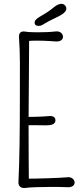

<svg xmlns="http://www.w3.org/2000/svg" viewBox="-20 -955 411 981"><path d="M77.1 -763.2C83.5 -681.2 81.5 -601.1 81.5 -452.1C81.5 -291 79.6 -124.5 74.2 -24.4C73.2 -0.5 91.3 7.3 107.4 5.4C133.8 1.5 193.4 0 246.1 0C275.9 0 304.7 0.5 324.2 1.5C349.1 3.4 361.3 -9.3 361.3 -22C361.3 -36.6 347.2 -52.2 324.2 -49.3C283.7 -45.4 168 -42 114.3 -42L127.4 -30.8C127.4 -61 125.5 -207 126 -331.5L114.3 -315.4C132.8 -315.9 176.8 -314.9 194.3 -314.9C205.1 -314.9 219.7 -314 231.9 -315.4C255.9 -317.9 263.2 -328.6 263.2 -340.3C263.2 -354.5 252.9 -364.3 229 -361.8C203.1 -358.9 137.2 -357.4 117.7 -357.4L126 -343.3C126.5 -498.5 128.9 -627.4 128.9 -762.2L120.1 -745.1C169.9 -750.5 234.9 -745.1 265.1 -743.2C290.5 -741.7 301.8 -753.4 301.8 -767.1C301.8 -781.7 288.6 -796.9 265.1 -794.4C236.8 -791 203.1 -790 173.3 -790C144.5 -790 122.1 -791 109.9 -793.5C100.6 -794.9 74.2 -797.9 77.1 -763.2ZM255.9 -918.5C206.5 -876 161.6 -865.7 157.2 -843.3C155.3 -830.6 161.6 -824.7 171.4 -823.2C185.5 -820.8 194.3 -826.2 202.1 -831.1C259.3 -866.2 306.6 -876.5 317.4 -903.3C322.8 -917 313 -932.1 298.8 -935.1C286.1 -937 272 -931.2 255.9 -918.5Z"/></svg>

Font: Pompiere 
Style: Regular
Weight: 400
Designer: Karolina Lach
Foundry: Sorkin Type Co.
Version: Version 1.001